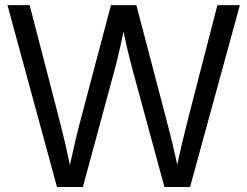

<svg xmlns="http://www.w3.org/2000/svg" viewBox="-20 -748 989 768"><path d="M9.8 -727.5H98.6L216.3 -273.4Q225.6 -238.3 242.2 -168Q257.8 -97.7 264.6 -62.5H254.4L257.8 -80.1Q279.3 -181.2 303.7 -273.4L423.8 -727.5H525.4L644.5 -273.4Q671.4 -172.4 690.9 -80.1L694.8 -62.5H683.1Q694.3 -115.2 706.5 -168Q714.8 -203.1 732.4 -273.4L849.6 -727.5H939.5L740.2 0H637.7L510.3 -468.8Q501 -503.4 487.3 -560.5Q476.1 -612.3 464.8 -664.1H483.4Q472.2 -612.3 460.9 -560.5Q450.2 -512.2 438.5 -468.8L311.5 0H208Z"/></svg>

Font: Intratopia Thin
Style: Regular
Weight: 100
Designer: Rasmus Andersson
Foundry: rsms
Version: Version 3.000;Glyphs 3.2.3 (3260)